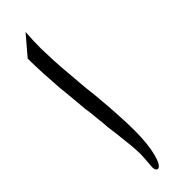

<svg xmlns="http://www.w3.org/2000/svg" viewBox="-229 -696 655 655"><g transform="rotate(-45 98.5 -368.0)"><path d="M24.4 -623.5 83.5 -692.9Q80.6 -654.8 80.6 -614.7Q81.1 -589.8 82.5 -558.8Q84 -527.8 87.4 -489.7L93.8 -412.6L98.1 -376Q103.5 -318.4 106.2 -272.5Q108.9 -226.6 108.9 -191.4Q108.9 -159.2 106 -132.1Q103 -105 97.9 -85.2Q92.8 -65.4 86.2 -54.2Q79.6 -43 72.3 -43Q68.4 -43 65.4 -47.9Q62.5 -52.7 62.5 -60.1Q62.5 -62 63.2 -71Q64 -80.1 64.7 -90.3Q65.4 -100.6 65.9 -109.1Q66.4 -117.7 66.4 -118.7Q66.4 -140.6 63.7 -167.7Q61 -194.8 57.1 -228L52.2 -265.1Q51.3 -271 51 -280Q50.8 -289.1 48.8 -301.8L44.9 -341.3Q43 -352.5 41.7 -364Q40.5 -375.5 39.6 -388.2L35.2 -436.5Q33.2 -452.1 32.5 -462.6Q31.7 -473.1 30.8 -479.5L26.4 -552.2Q24.9 -579.6 24.9 -586.4L24.4 -609.4Z"/></g></svg>

Font: HM XNiloofar
Style: Regular
Weight: 400
Designer: Hossein Movahhedian
Version: Version 2.8, 2015